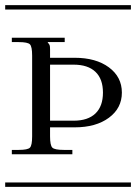

<svg xmlns="http://www.w3.org/2000/svg" viewBox="-29 -728 530 748"><path d="M-8.8 -708H481V-690.9H-8.8ZM-8.8 -17.1H481V0H-8.8ZM166 -476.1V-257.8H257.8Q313.5 -257.8 342.8 -285.9Q372.1 -314 372.1 -367.2Q372.1 -420.4 342.8 -448.2Q313.5 -476.1 257.8 -476.1ZM166 -502.9H262.2Q344.7 -502.9 395.3 -465.6Q445.8 -428.2 445.8 -367.2Q445.8 -306.6 395.3 -269.3Q344.7 -231.9 262.2 -231.9H166V-196.8Q166 -161.6 175 -152.8Q184.1 -144 219.2 -144H252.9V-127H17.1V-144H43.9Q79.1 -144 87.6 -152.8Q96.2 -161.6 96.2 -196.8V-511.2Q96.2 -546.4 87.6 -555.2Q79.1 -564 43.9 -564H17.1V-581.1H223.1V-564H157.2V-562Q162.6 -556.6 164.3 -552.2Q166 -547.9 166 -536.1Z"/></svg>

Font: FoglihtenFr02
Style: Regular
Weight: 500
Version: Version 0.68